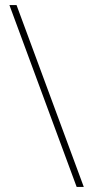

<svg xmlns="http://www.w3.org/2000/svg" viewBox="-20 -734 364 754"><path d="M45 -714H17L281 0H309Z"/></svg>

Font: Noto Sans Armenian SemiCondensed Thin
Style: Regular
Weight: 100
Width: 4
Designer: Monotype Design Team
Foundry: Monotype Imaging Inc.
Version: Version 2.008